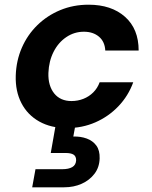

<svg xmlns="http://www.w3.org/2000/svg" viewBox="-20 -533 648 817"><path d="M265 12Q197 12 147 -16Q97 -44 71 -94.5Q45 -145 47 -211Q49 -275 73 -330Q97 -385 139 -426Q181 -467 236.5 -490Q292 -513 357 -513Q454 -513 512 -461.5Q570 -410 570 -318H428Q426 -356 401 -377Q376 -398 337 -398Q296 -398 262 -375Q228 -352 208 -312.5Q188 -273 186 -223Q185 -195 191.5 -173Q198 -151 211 -135Q224 -119 242.5 -111Q261 -103 284 -103Q311 -103 335 -112.5Q359 -122 377 -140Q395 -158 404 -183H547Q526 -125 484 -81Q442 -37 386 -12.5Q330 12 265 12ZM117 264 131 187H245Q272 187 287.5 178Q303 169 304 149Q304 132 293 125Q282 118 259 118H196L218 -7H302L292 48Q323 47 349 56.5Q375 66 390 86.5Q405 107 404 141Q403 179 382 206.5Q361 234 327.5 249Q294 264 253 264Z"/></svg>

Font: DM Sans 17pt
Style: Bold Italic
Weight: 700
Italic angle: -10°
Version: Version 4.004;gftools[0.9.30]